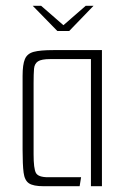

<svg xmlns="http://www.w3.org/2000/svg" viewBox="-20 -643 436 663"><path d="M93 -623H122L199 -556L276 -623H303L219 -536H178ZM130 0Q95 0 80 -10Q65 -20 61.5 -47Q58 -74 58 -126V-381Q58 -420 66 -439Q74 -458 96.5 -464Q119 -470 164 -470H332V0H294V-439H154Q123 -439 111 -431Q99 -423 97.5 -405.5Q96 -388 96 -356V-110Q96 -61 104 -46Q112 -31 146 -31H260L255 0Z"/></svg>

Font: Smooch Sans Light
Style: Regular
Weight: 300
Designer: Robert E. Leuschke
Foundry: Robert E. Leuschke
Version: Version 1.010; ttfautohint (v1.8.3)